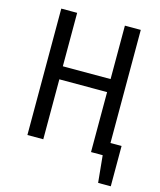

<svg xmlns="http://www.w3.org/2000/svg" viewBox="-125 -795 865 1036"><g transform="rotate(15 307.5 -277.5)"><path d="M531.3 -706.2V-74.4H593.3V150.8H522.6L507.7 0H442.6V-334.9H175.9V0H87.2V-706.2H175.9V-407.7H442.6V-706.2Z"/></g></svg>

Font: Fira Code Fixed
Style: Regular
Weight: 400
Monospace: yes
Designer: Carrois Corporate, Edenspiekermann AG, Nikita Prokopov
Foundry: Carrois Corporate, Edenspiekermann AG, Nikita Prokopov
Version: Version 5.002